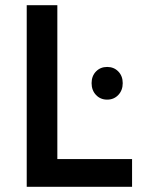

<svg xmlns="http://www.w3.org/2000/svg" viewBox="-20 -720 557 740"><path d="M83 -700H201V-107H489V0H83ZM350 -444.5Q367 -462 393 -462Q419 -462 436 -444.5Q453 -427 453 -399.5Q453 -372 436 -354Q419 -336 393 -336Q367 -336 350 -354Q333 -372 333 -399.5Q333 -427 350 -444.5Z"/></svg>

Font: Steamflix Grotesk
Style: Regular
Weight: 400
Designer: Julieta Ulanovsky
Foundry: Julieta Ulanovsky
Version: Version 4.000;PS 004.000;hotconv 1.0.88;makeotf.lib2.5.64775